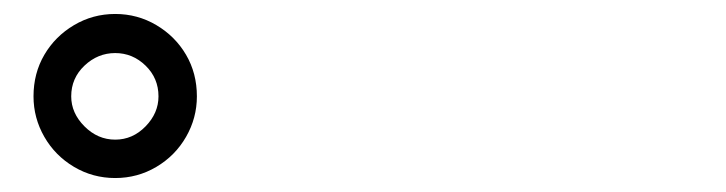

<svg xmlns="http://www.w3.org/2000/svg" viewBox="-20 -845 1040 275"><path d="M28 -707Q28 -740 43.5 -766.5Q59 -793 86 -809Q113 -825 145 -825Q177 -825 204 -809Q231 -793 246.5 -766.5Q262 -740 262 -707Q262 -676 246.5 -649Q231 -622 204 -606Q177 -590 145 -590Q113 -590 86 -606Q59 -622 43.5 -649Q28 -676 28 -707ZM82 -707Q82 -683 101 -664Q120 -645 145 -645Q170 -645 188.5 -664Q207 -683 207 -707Q207 -733 188.5 -751Q170 -769 145 -769Q120 -769 101 -751Q82 -733 82 -707Z"/></svg>

Font: Noto Sans TC SemiBold
Style: Regular
Weight: 600
Designer: Ryoko NISHIZUKA  (kana, bopomofo & ideographs); Paul D. Hunt (Latin, Greek & Cyrillic); Sandoll Communications , Soo-you
Foundry: Adobe
Version: Version 2.004-H2;hotconv 1.0.118;makeotfexe 2.5.65603